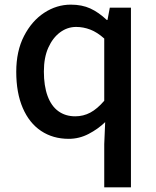

<svg xmlns="http://www.w3.org/2000/svg" viewBox="-20 -584 670 827"><path d="M429 223V37L433 -58Q402 -28 361.5 -7Q321 14 276 14Q208 14 157 -20Q106 -54 78 -119Q50 -184 50 -275Q50 -364 83.5 -429Q117 -494 170.5 -529Q224 -564 285 -564Q333 -564 369 -547.5Q405 -531 440 -498H443L453 -551H544V223ZM304 -83Q339 -83 369 -99Q399 -115 429 -150V-418Q399 -445 369 -456.5Q339 -468 308 -468Q270 -468 238.5 -444.5Q207 -421 188 -378.5Q169 -336 169 -276Q169 -214 185 -170.5Q201 -127 231.5 -105Q262 -83 304 -83Z"/></svg>

Font: Noto Sans TC Thin Medium
Style: Regular
Weight: 500
Version: Version 2.004-H2;hotconv 1.0.118;makeotfexe 2.5.65603